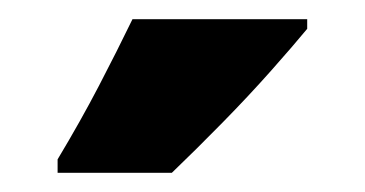

<svg xmlns="http://www.w3.org/2000/svg" viewBox="-20 -837 380 200"><path d="M300 -807Q286 -790 262.5 -763.5Q239 -737 211.5 -709Q184 -681 159 -657H40V-671Q64 -711 83 -747.5Q102 -784 118 -817H300Z"/></svg>

Font: Noto Sans Tamil UI ExtraCondensed Black
Style: Regular
Weight: 900
Width: 2
Designer: Jelle Bosma - Monotype Design Team
Foundry: Monotype Imaging Inc.
Version: Version 2.004; ttfautohint (v1.8.4.7-5d5b)